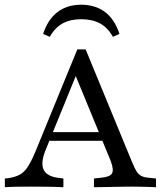

<svg xmlns="http://www.w3.org/2000/svg" viewBox="-21 -781 690 801"><path d="M168.5 -153.2Q147.6 -100.8 161.3 -72.6Q175 -44.4 225 -38.7L243.5 -36.3V0Q210.5 -1.6 175 -2Q139.5 -2.4 107.3 -2.4Q76.6 -2.4 49.2 -2Q21.8 -1.6 -0.8 0V-36.3L13.7 -37.9Q41.9 -41.9 60.9 -52Q79.8 -62.1 94.4 -84.3Q108.9 -106.5 125 -144.4L301.6 -575H336.3L530.6 -103.2Q540.3 -79.8 548.4 -66.5Q556.5 -53.2 568.1 -47.2Q579.8 -41.1 599.2 -39.5L629.8 -36.3V0Q616.1 -0.8 599.2 -1.2Q582.3 -1.6 564.5 -2Q546.8 -2.4 530.6 -2.4H528.2Q507.3 -2.4 485.5 -2Q463.7 -1.6 442.7 -1.2Q421.8 -0.8 403.2 -0.4Q384.7 0 371 0V-36.3L400 -39.5Q437.1 -42.7 446 -57.3Q454.8 -71.8 441.1 -108.9L288.7 -479L306.5 -491.9ZM162.9 -193.5 178.2 -229.8H435.5L449.2 -193.5ZM317.7 -761.3Q376.6 -761.3 416.9 -731Q457.3 -700.8 477.4 -639.5L450 -627.4Q428.2 -666.1 396 -683.5Q363.7 -700.8 317.7 -700.8Q272.6 -700.8 240.7 -683.5Q208.9 -666.1 186.3 -627.4L158.9 -639.5Q179 -700.8 219.4 -731Q259.7 -761.3 317.7 -761.3Z"/></svg>

Font: Playfair 9pt
Style: Regular
Weight: 400
Designer: Claus Eggers Sørensen
Foundry: Claus Eggers Sørensen
Version: Version 2.203